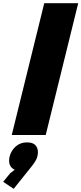

<svg xmlns="http://www.w3.org/2000/svg" viewBox="-70 -860 518 1223"><path d="M168 137.2Q161.1 162.6 134.8 195.8L17.1 342.8L-49.8 297.9L-4.9 243.2L23.9 221.2Q-0.5 210.4 -8.1 188Q-15.6 165.5 -8.8 137.2Q1 98.6 30.3 72.8Q59.6 46.9 102.1 46.9Q145 46.9 161.4 72.3Q177.7 97.7 168 137.2ZM428.2 -839.8 221.2 0H4.9L211.9 -839.8Z"/></svg>

Font: Sinkin Sans 900 X Black Italic
Style: Regular
Weight: 950
Italic angle: -112°
Designer: Keith Bates
Foundry: K-Type
Version: Sinkin Sans (version 1.0)  by Keith Bates   •   © 2014   www